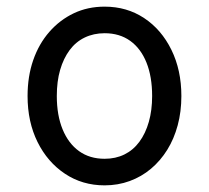

<svg xmlns="http://www.w3.org/2000/svg" viewBox="-20 -539 629 578"><path d="M295 19Q228 19 175.5 -16Q123 -51 93 -111.5Q63 -172 63 -250Q63 -309 80 -358Q97 -407 128.5 -443Q160 -479 202 -499Q244 -519 295 -519Q362 -519 414 -484.5Q466 -450 496 -389Q526 -328 526 -250Q526 -203 515 -162Q504 -121 483.5 -88Q463 -55 434.5 -31Q406 -7 370.5 6Q335 19 295 19ZM295 -61Q328 -61 354.5 -74Q381 -87 399.5 -112Q418 -137 428 -172Q438 -207 438 -250Q438 -308 421 -350.5Q404 -393 372 -416Q340 -439 295 -439Q262 -439 235 -426Q208 -413 189.5 -388Q171 -363 161 -328.5Q151 -294 151 -250Q151 -192 168.5 -149.5Q186 -107 218 -84Q250 -61 295 -61Z"/></svg>

Font: Playwrite DE Grund
Style: Regular
Weight: 400
Designer: Veronika Burian, José Scaglione
Foundry: TypeTogether
Version: Version 1.002